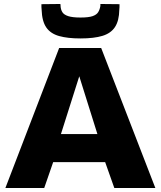

<svg xmlns="http://www.w3.org/2000/svg" viewBox="-20 -944 806 964"><path d="M7 0 277 -703H488L760 0H554L508 -130H247L202 0ZM286 -271H469L378 -561ZM384 -751Q320 -751 277 -763Q234 -775 212.5 -806Q191 -837 189 -895Q188 -901 188 -908.5Q188 -916 188 -923L283 -924Q284 -921 284 -918.5Q284 -916 284 -914Q285 -896 293 -883Q301 -870 322.5 -863Q344 -856 384 -856Q425 -856 445 -863Q465 -870 473 -883Q481 -896 484 -914Q484 -916 484 -918.5Q484 -921 484 -924L580 -923Q580 -916 580 -908.5Q580 -901 579 -895Q578 -840 557.5 -808.5Q537 -777 494.5 -764Q452 -751 384 -751Z"/></svg>

Font: Georama SemiExpanded
Style: Bold
Weight: 700
Width: 6
Designer: Jean-Baptiste Levee
Foundry: Production Type
Version: Version 1.001